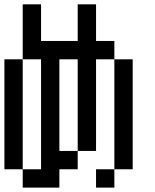

<svg xmlns="http://www.w3.org/2000/svg" viewBox="-20 -853 707 873"><path d="M0 -83.3V-583.3H83.3V-83.3ZM166.7 -83.3V-583.3H83.3V-833.3H166.7V-666.7H333.3V-833.3H416.7V-666.7H500V-583.3H416.7V-166.7H333.3V-583.3H250V-166.7H333.3V-83.3H250V0H83.3V-83.3ZM500 -83.3V0H416.7V-83.3ZM500 -583.3H583.3V-83.3H500Z"/></svg>

Font: Galmuri11 Condensed
Style: Regular
Weight: 400
Width: 3
Designer: Lee Minseo (quiple)
Version: Version 2.399;hotconv 1.1.1;makeotfexe 2.6.0 DEVELOPMENT